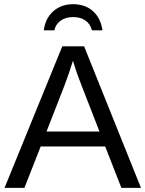

<svg xmlns="http://www.w3.org/2000/svg" viewBox="-20 -913 707 933"><path d="M177.7 -201.2 98.6 0H2L282.7 -688H388.7L665 0H569.8L491.2 -201.2ZM334.5 -617.7Q326.2 -590.3 314.7 -556.9Q303.2 -523.4 293.5 -498L206.1 -273.9H463.4L375 -501Q368.2 -518.1 356.9 -549.3Q345.7 -580.6 334.5 -617.7ZM335.4 -892.6Q393.6 -892.6 431.4 -859.1Q469.2 -825.7 478 -765.6H426.8Q419.4 -795.9 395.5 -813Q371.6 -830.1 335.4 -830.1Q298.3 -830.1 274.2 -812.3Q250 -794.4 244.1 -765.6H192.9Q200.2 -823.7 238.8 -858.2Q277.3 -892.6 335.4 -892.6Z"/></svg>

Font: Arimo
Style: Regular
Weight: 400
Designer: Steve Matteson
Foundry: Monotype Imaging Inc.
Version: Version 1.33